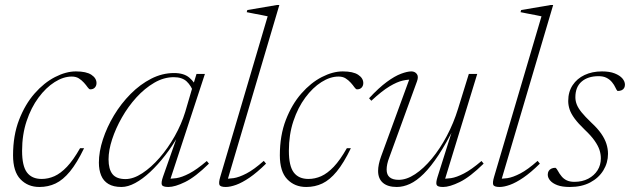

<svg xmlns="http://www.w3.org/2000/svg" viewBox="-20 -735 2512 765"><path d="M266 -430Q232.5 -430 197.8 -408Q163 -386 133.5 -346.2Q104 -306.5 86 -252.5Q68 -198.5 68 -134Q68 -73.5 87.5 -47.8Q107 -22 146 -22Q172 -22 196.8 -33Q221.5 -44 246.8 -70.5Q272 -97 299 -144.5H315Q286.5 -85.5 258.8 -51.8Q231 -18 201.5 -4Q172 10 137 10Q91 10 61.5 -20.8Q32 -51.5 32 -116.5Q32 -195.5 56 -257.5Q80 -319.5 117.8 -362.5Q155.5 -405.5 199.2 -428Q243 -450.5 282.5 -450.5Q324 -450.5 344.2 -437Q364.5 -423.5 364.5 -404Q364.5 -393.5 358 -386.2Q351.5 -379 339.5 -379Q335 -379 329.2 -387.2Q323.5 -395.5 314.5 -405.5Q305.5 -415.5 294 -422.8Q282.5 -430 266 -430Z M629.5 -31 689 -200H693.5Q668 -154.5 638.5 -116.5Q609 -78.5 578.5 -50Q548 -21.5 518.8 -5.8Q489.5 10 464 10Q432 10 412 -2Q392 -14 383 -36Q374 -58 374 -87Q374 -130.5 390 -179.5Q406 -228.5 434.2 -275.5Q462.5 -322.5 500.5 -360.8Q538.5 -399 582.5 -421.5Q626.5 -444 673.5 -444Q713 -444 734.5 -425.5Q756 -407 770 -377L753 -362.5Q742 -393.5 723.8 -410.5Q705.5 -427.5 672.5 -427.5Q632.5 -427.5 594.5 -405.2Q556.5 -383 523.5 -346.8Q490.5 -310.5 465.8 -267Q441 -223.5 426.8 -180Q412.5 -136.5 412.5 -100Q412.5 -61 428.2 -41.2Q444 -21.5 480 -21.5Q511.5 -21.5 547 -44.8Q582.5 -68 616 -106.5Q649.5 -145 676.2 -192.5Q703 -240 718 -289L748.5 -393L763 -440.5H796.5L655.5 -11L644 -23.5Q661 -22 682.8 -25.2Q704.5 -28.5 734 -43.8Q763.5 -59 804 -93.5L812.5 -83Q758 -29.5 717.5 -9.8Q677 10 651 10Q628 10 624.8 1Q621.5 -8 629.5 -31Z M1046.5 -670Q1037.5 -672 1023.2 -674.8Q1009 -677.5 993.2 -680.5Q977.5 -683.5 963 -686.5L965.5 -695L1083 -715H1093L884.5 -10.5L872 -23.5Q889 -22 910.8 -25.2Q932.5 -28.5 962 -43.8Q991.5 -59 1031 -94L1040 -83Q1004 -47.5 974.2 -27.2Q944.5 -7 920.8 1.5Q897 10 879.5 10Q857.5 10 854.2 1Q851 -8 857.5 -30Z M1329 -430Q1295.5 -430 1260.8 -408Q1226 -386 1196.5 -346.2Q1167 -306.5 1149 -252.5Q1131 -198.5 1131 -134Q1131 -73.5 1150.5 -47.8Q1170 -22 1209 -22Q1235 -22 1259.8 -33Q1284.5 -44 1309.8 -70.5Q1335 -97 1362 -144.5H1378Q1349.5 -85.5 1321.8 -51.8Q1294 -18 1264.5 -4Q1235 10 1200 10Q1154 10 1124.5 -20.8Q1095 -51.5 1095 -116.5Q1095 -195.5 1119 -257.5Q1143 -319.5 1180.8 -362.5Q1218.5 -405.5 1262.2 -428Q1306 -450.5 1345.5 -450.5Q1387 -450.5 1407.2 -437Q1427.5 -423.5 1427.5 -404Q1427.5 -393.5 1421 -386.2Q1414.5 -379 1402.5 -379Q1398 -379 1392.2 -387.2Q1386.5 -395.5 1377.5 -405.5Q1368.5 -415.5 1357 -422.8Q1345.5 -430 1329 -430Z M1723 -29 1787.5 -233.5H1793Q1758.5 -164.5 1727.5 -117.5Q1696.5 -70.5 1668.2 -42.5Q1640 -14.5 1613.2 -2.2Q1586.5 10 1561 10Q1525 10 1505.8 -6.5Q1486.5 -23 1486.5 -54Q1486.5 -66.5 1489.5 -81Q1492.5 -95.5 1498.5 -112L1614.5 -429L1626 -417.5Q1608 -419 1585.2 -414Q1562.5 -409 1532 -390.8Q1501.5 -372.5 1459.5 -333.5L1450.5 -343.5Q1489 -385 1521 -408.5Q1553 -432 1578 -441.2Q1603 -450.5 1619 -450.5Q1633 -450.5 1640.8 -440.2Q1648.5 -430 1641.5 -411L1531 -107.5Q1525.5 -93.5 1523 -81.5Q1520.5 -69.5 1520.5 -59.5Q1520.5 -38.5 1532.8 -28.5Q1545 -18.5 1568.5 -18.5Q1600 -18.5 1634 -41Q1668 -63.5 1700.5 -102.8Q1733 -142 1760.2 -193.2Q1787.5 -244.5 1805 -301.5L1848 -440.5H1881.5L1750 -11L1738.5 -23.5Q1755.5 -22 1777.2 -25.2Q1799 -28.5 1828.5 -43.8Q1858 -59 1898.5 -93.5L1907 -83Q1852.5 -29.5 1812 -9.8Q1771.5 10 1745.5 10Q1723.5 10 1719.8 1.8Q1716 -6.5 1723 -29Z M2137.5 -670Q2128.5 -672 2114.2 -674.8Q2100 -677.5 2084.2 -680.5Q2068.5 -683.5 2054 -686.5L2056.5 -695L2174 -715H2184L1975.5 -10.5L1963 -23.5Q1980 -22 2001.8 -25.2Q2023.5 -28.5 2053 -43.8Q2082.5 -59 2122 -94L2131 -83Q2095 -47.5 2065.2 -27.2Q2035.5 -7 2011.8 1.5Q1988 10 1970.5 10Q1948.5 10 1945.2 1Q1942 -8 1948.5 -30Z M2193 -66.5Q2198.5 -63 2203.5 -53.2Q2208.5 -43.5 2217.5 -32.5Q2226 -22 2238.5 -16.2Q2251 -10.5 2268.5 -10.5Q2300 -10.5 2323.8 -23Q2347.5 -35.5 2360.8 -56.5Q2374 -77.5 2374 -104Q2374 -121 2368.5 -137.8Q2363 -154.5 2349.2 -174.2Q2335.5 -194 2309.5 -218.5Q2283.5 -243.5 2269.2 -263Q2255 -282.5 2249.5 -299.2Q2244 -316 2244 -332.5Q2244 -369 2261.5 -395.5Q2279 -422 2309.2 -436.2Q2339.5 -450.5 2378.5 -450.5Q2409 -450.5 2429.2 -442.5Q2449.5 -434.5 2459.8 -422.5Q2470 -410.5 2470 -397.5Q2470 -390.5 2467 -384.8Q2464 -379 2457.5 -375.8Q2451 -372.5 2440.5 -372.5Q2436.5 -376 2432 -386.2Q2427.5 -396.5 2418.5 -407.5Q2409.5 -418.5 2396.5 -425Q2383.5 -431.5 2365 -431.5Q2322.5 -431.5 2297.5 -410Q2272.5 -388.5 2272.5 -347.5Q2272.5 -333 2278 -318.8Q2283.5 -304.5 2297.2 -287.5Q2311 -270.5 2336 -246.5Q2361 -223.5 2375.5 -202.5Q2390 -181.5 2396.2 -161.8Q2402.5 -142 2402.5 -122Q2402.5 -86.5 2384 -56.2Q2365.5 -26 2331.5 -8Q2297.5 10 2250.5 10Q2220 10 2200.8 2.8Q2181.5 -4.5 2172 -15.8Q2162.5 -27 2162.5 -39Q2162.5 -47.5 2166 -53.5Q2169.5 -59.5 2176.5 -63Q2183.5 -66.5 2193 -66.5Z"/></svg>

Font: Newsreader 16pt 16pt ExtraLight
Style: Italic
Weight: 250
Italic angle: -17°
Version: Version 1.003